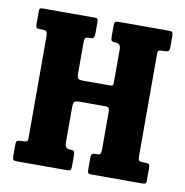

<svg xmlns="http://www.w3.org/2000/svg" viewBox="-65 -582 621 644"><g transform="rotate(10 246.0 -260.0)"><path d="M434 -92.5Q434 -79.5 436.2 -74.8Q438.5 -70 452 -70H461Q469 -70 471.5 -66.8Q474 -63.5 474 -55V-11Q474 -3 470.2 -1.5Q466.5 0 458.5 0H285Q277 0 275.5 -3.8Q274 -7.5 274 -15.5V-55.5Q274 -70 285 -70H291.5Q301.5 -70 304.8 -73.2Q308 -76.5 308 -89.5V-218Q308 -227 305 -230.2Q302 -233.5 292.5 -233.5H209Q194 -233.5 189.2 -230Q184.5 -226.5 184.5 -210.5V-90.5Q184.5 -70 201.5 -70H203Q212 -70 215.2 -67Q218.5 -64 218.5 -53V-15Q218.5 -6 215.8 -3Q213 0 204.5 0H32.5Q23.5 0 21 -3.2Q18.5 -6.5 18.5 -16V-54Q18.5 -64.5 22.5 -67.2Q26.5 -70 36.5 -70H41.5Q51 -70 54.8 -72.2Q58.5 -74.5 58.5 -84V-427.5Q58.5 -440.5 56 -445.2Q53.5 -450 40.5 -450H31.5Q23 -450 20.8 -453.2Q18.5 -456.5 18.5 -465V-509Q18.5 -517.5 22 -518.8Q25.5 -520 34 -520H207.5Q215 -520 216.8 -516.5Q218.5 -513 218.5 -504.5V-464.5Q218.5 -450 206.5 -450H201Q191 -450 187.8 -446.8Q184.5 -443.5 184.5 -430.5V-326.5Q184.5 -314 187.8 -309.5Q191 -305 204.5 -305H293Q304 -305 306 -307Q308 -309 308 -320V-429.5Q308 -450 290.5 -450H288.5Q280 -450 277 -453Q274 -456 274 -467V-505Q274 -514 276.8 -517Q279.5 -520 288 -520H460Q469 -520 471.5 -516.8Q474 -513.5 474 -504V-466Q474 -455.5 469.8 -452.8Q465.5 -450 456 -450H451Q441 -450 437.5 -447.8Q434 -445.5 434 -436Z"/></g></svg>

Font: Besley* Condensed Semi
Style: Regular
Weight: 600
Width: 3
Designer: Owen Earl
Foundry: indestructible type*
Version: Version 3.000; ttfautohint (v1.8.3)